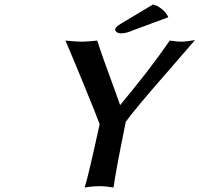

<svg xmlns="http://www.w3.org/2000/svg" viewBox="-20 -831 890 857"><path d="M538.1 -283.2 541 -285.2Q495.1 -59.6 486.8 5.9Q451.2 0 424.8 0Q393.6 0 357.9 5.9Q373.5 -41 424.8 -276.9Q406.2 -326.7 349.4 -465.1Q292.5 -603.5 272 -649.9Q319.8 -645 346.2 -645Q366.2 -645 414.1 -649.9Q434.1 -585.4 494.1 -423.8Q501 -405.8 516.1 -361.8Q647.9 -519.5 737.8 -649.9Q771 -645 788.1 -645Q809.6 -645 850.1 -651.9Q776.9 -566.4 727.1 -509.8Q584.5 -347.2 538.1 -283.2ZM681.2 -803.2 672.9 -809.1Q718.3 -786.1 731 -753.9L568.8 -693.8H569.8Q540.5 -682.1 521 -682.1Q507.8 -682.1 500.2 -688.2Q492.7 -694.3 494.1 -703.1Q497.6 -711.4 521 -726.1L663.1 -811Z"/></svg>

Font: Linear Smooth
Style: Bold Italic
Weight: 700
Designer: Philipp H. Poll, Flanker
Foundry: Philipp H. Poll, reworked by Flanker
Version: Version 1.061 | FøM Fix